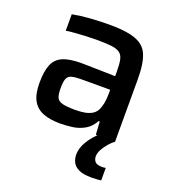

<svg xmlns="http://www.w3.org/2000/svg" viewBox="-131 -619 829 920"><g transform="rotate(20 283.0 -159.0)"><path d="M209 8Q157 8 121.5 -6Q86 -20 68 -52.5Q50 -85 50 -141Q50 -200 64 -234.5Q78 -269 112 -284Q146 -299 208 -299Q218 -299 237.5 -298.5Q257 -298 282.5 -297.5Q308 -297 333.5 -296.5Q359 -296 380 -295V-319Q380 -358 375 -380Q370 -402 354.5 -412.5Q339 -423 310 -426Q281 -429 235 -429Q213 -429 183.5 -427.5Q154 -426 126 -424Q98 -422 83 -419V-503Q124 -511 173 -514.5Q222 -518 271 -518Q328 -518 366.5 -511Q405 -504 429 -489Q453 -474 465 -450Q477 -426 482 -392.5Q487 -359 487 -316V0H389L385 -66H379Q362 -34 333.5 -17.5Q305 -1 272 3.5Q239 8 209 8ZM256 -78Q281 -78 301.5 -81.5Q322 -85 337.5 -93.5Q353 -102 362 -117Q371 -134 375.5 -156Q380 -178 380 -208V-226H234Q201 -226 183.5 -221Q166 -216 160 -200Q154 -184 154 -151Q154 -120 161 -104.5Q168 -89 190.5 -83.5Q213 -78 256 -78ZM439 200Q397 200 374 189Q351 178 342 160Q333 142 333 120Q333 88 354 53Q375 18 408 -10L487 0Q474 9 459.5 25.5Q445 42 434.5 61Q424 80 424 97Q424 113 433.5 124Q443 135 471 135Q474 135 478.5 134.5Q483 134 488 133V197Q477 198 464.5 199Q452 200 439 200Z"/></g></svg>

Font: Saira Thin Medium
Style: Regular
Weight: 500
Version: Version 1.101